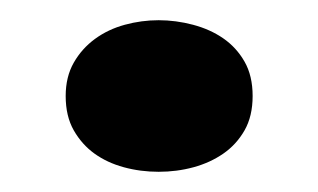

<svg xmlns="http://www.w3.org/2000/svg" viewBox="-20 -289 315 190"><path d="M45 -194Q45 -213 53 -227Q61 -241 74 -250.5Q87 -260 103.5 -264.5Q120 -269 137 -269Q154 -269 171 -264.5Q188 -260 201 -251Q214 -242 222 -228Q230 -214 230 -194Q230 -174 222 -160Q214 -146 201 -137Q188 -128 171.5 -123.5Q155 -119 137 -119Q119 -119 102.5 -123.5Q86 -128 73.5 -137Q61 -146 53 -160Q45 -174 45 -194Z"/></svg>

Font: Gamine
Style: Bold
Weight: 700
Designer: Tapiwanashe Sebastian Garikayi
Version: Version 1.000